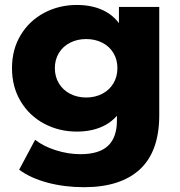

<svg xmlns="http://www.w3.org/2000/svg" viewBox="-20 -569 743 791"><path d="M58.9 130.2 124.7 6.9Q158.4 33.6 209.7 49.9Q260.9 66.2 311.2 66.2Q389 66.2 425.3 31.4Q461.7 -3.3 461.7 -72.2V-143.6L471.7 -288.2L470 -433.3V-540.3H636.1V-94.8Q636.1 54.7 556.5 128.5Q476.9 202.2 325.8 202.2Q246.4 202.2 176.3 183.6Q106.2 165 58.9 130.2ZM29.4 -288.2Q29.4 -365.3 65.2 -424.5Q100.9 -483.7 162.1 -516.1Q223.3 -548.6 296.4 -548.6Q366.6 -548.6 416.5 -520.6Q466.4 -492.6 493.3 -434.5Q520.2 -376.4 520.2 -288.2Q520.2 -200 493.3 -141.7Q466.4 -83.4 416.5 -55.2Q366.6 -26.9 296.4 -26.9Q223.3 -26.9 162.2 -59.4Q101 -91.9 65.2 -151.5Q29.4 -211.1 29.4 -288.2ZM463.7 -288.2Q463.7 -323.5 447.2 -350.8Q430.8 -378.1 401.2 -393.1Q371.6 -408.1 335 -408.1Q298.4 -408.1 268.9 -393.1Q239.4 -378.1 222.7 -350.8Q206 -323.5 206 -288.2Q206 -252.9 222.8 -225.3Q239.6 -197.7 269.1 -182.5Q298.7 -167.3 335.1 -167.3Q371.6 -167.3 401.1 -182.6Q430.6 -197.8 447.1 -225.4Q463.7 -253.1 463.7 -288.2Z"/></svg>

Font: iiserrat Thin
Style: Regular
Weight: 100
Designer: Akira Ohta
Foundry: Akira Ohta
Version: Version 1.200;Glyphs 3.3.1 (3343)